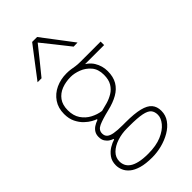

<svg xmlns="http://www.w3.org/2000/svg" viewBox="-296 -851 1128 1128"><g transform="rotate(-45 268.0 -287.5)"><path d="M247 202Q192.5 202 156.8 191.5Q121 181 100.2 163.5Q79.5 146 70.8 125Q62 104 62 83Q62 49 79 25.5Q96 2 119.5 -12Q143 -26 162 -31V-36Q152.5 -38.5 139.8 -46.5Q127 -54.5 117.5 -69Q108 -83.5 108 -106Q108 -125.5 116.2 -140Q124.5 -154.5 139.5 -164.8Q154.5 -175 175 -182V-187Q166 -189.5 147.2 -199.8Q128.5 -210 108.5 -229Q88.5 -248 74.2 -276.8Q60 -305.5 60 -345Q60 -394.5 84.2 -430.2Q108.5 -466 149.2 -485Q190 -504 239 -504Q259.5 -504 274.8 -501.5Q290 -499 306 -496.5Q322 -494 345 -494H513V-465Q461.5 -465 411 -465Q360.5 -465 310 -465L321 -482Q374.5 -460.5 397.2 -423Q420 -385.5 420 -342Q420 -294.5 401 -262.2Q382 -230 346 -209.5Q310 -189 259 -177Q197 -162 167 -148.2Q137 -134.5 137 -106Q137 -86.5 149 -75.5Q161 -64.5 187.5 -59.8Q214 -55 258 -55H281Q354.5 -55 397.5 -44.2Q440.5 -33.5 459.2 -11.2Q478 11 478 46Q478 83 457.2 112Q436.5 141 402.2 161Q368 181 327.5 191.5Q287 202 247 202ZM245 170Q311 170 356 150.8Q401 131.5 424 103.2Q447 75 447 48Q447 22 433.8 6.2Q420.5 -9.5 384.8 -16.8Q349 -24 282 -24H261Q218 -24 179.5 -11.2Q141 1.5 117 25.2Q93 49 93 82Q93 99.5 100.2 115.5Q107.5 131.5 124.8 143.8Q142 156 171.5 163Q201 170 245 170ZM231 -200Q255.5 -205.5 282.8 -213.5Q310 -221.5 334.2 -236.2Q358.5 -251 373.8 -276.5Q389 -302 389 -342Q389 -389 364.5 -417.5Q340 -446 305.8 -459Q271.5 -472 242 -472Q200.5 -472 166.2 -458.8Q132 -445.5 111.5 -417.5Q91 -389.5 91 -345Q91 -299.5 111.8 -269Q132.5 -238.5 164.5 -221.5Q196.5 -204.5 231 -200ZM380 -585Q345 -629.5 310.8 -672.5Q276.5 -715.5 241 -759.5H254Q219 -715.5 184.8 -673Q150.5 -630.5 115 -587H82Q118 -634.5 154.5 -682.2Q191 -730 227 -777H268Q304 -730 340.2 -682Q376.5 -634 413 -586Z"/></g></svg>

Font: Commissioner Thin Thin
Style: Regular
Weight: 250
Version: Version 1.000